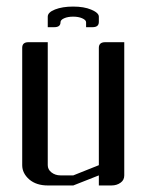

<svg xmlns="http://www.w3.org/2000/svg" viewBox="-20 -567 448 587"><path d="M47.9 -62V-420.9Q47.9 -438 66.9 -438H126V-62Q126 -48.8 137.2 -40Q148.9 -30.8 165 -30.8H204.1L282.2 -62V-420.9Q282.2 -438 301.8 -438H359.9V-30.8Q359.9 -16.6 349.1 -8.8Q337.4 0 320.8 0H282.2V-30.8L204.1 0H126Q91.3 0 69.8 -18.1Q47.9 -37.1 47.9 -62ZM126 -483.9V-516.1Q126 -529.3 148.4 -538.1Q170.9 -546.9 203.6 -546.9Q236.8 -546.9 258.8 -537.6Q282.2 -527.8 282.2 -516.1V-500Q282.2 -483.9 263.2 -483.9H243.2V-499Q243.2 -505.9 231 -511.2Q219.7 -516.1 203.6 -516.1Q187.5 -516.1 176.3 -511.2Q165 -506.3 165 -499Q165 -483.9 146 -483.9Z"/></svg>

Font: Hhenum
Style: Regular
Weight: 400
Designer: T. Christopher White
Version: Version 1.0